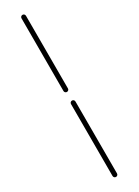

<svg xmlns="http://www.w3.org/2000/svg" viewBox="-286 -836 815 1129"><g transform="rotate(-30 121.0 -271.5)"><path d="M106.4 -313.5V-806.6Q106.4 -813.5 110.8 -817.9Q115.2 -822.3 121.6 -822.3Q127.9 -822.3 132.3 -817.9Q136.7 -813.5 136.7 -806.6V-313.5Q136.7 -307.6 132.3 -303.2Q127.9 -298.8 121.6 -298.8Q115.2 -298.8 110.8 -303.2Q106.4 -307.6 106.4 -313.5ZM106.4 262.7V-224.6Q106.4 -231.4 110.8 -235.8Q115.2 -240.2 121.6 -240.2Q127.9 -240.2 132.3 -235.8Q136.7 -231.4 136.7 -224.6V262.7Q136.7 269.5 132.3 273.9Q127.9 278.3 121.6 278.3Q115.2 278.3 110.8 273.9Q106.4 269.5 106.4 262.7Z"/></g></svg>

Font: Gen Jyuu Gothic ExtraLight
Style: Regular
Weight: 100
Designer: [Source Han Sans]
Ryoko NISHIZUKA  (kana & ideographs); Paul D. Hunt (Latin, Greek & Cyrillic); Wenlong ZHANG  (bopomofo
Version: Version 1.002.20150607